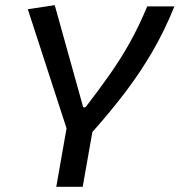

<svg xmlns="http://www.w3.org/2000/svg" viewBox="-20 -718 690 738"><path d="M196.3 0 235.8 -224.6 86.9 -682.6 190.4 -698.2 299.8 -305.7H308.6Q360.4 -372.6 402.3 -432.4Q444.3 -492.2 479.5 -555.2Q514.6 -618.2 545.9 -693.4H650.4Q611.8 -598.1 564.5 -517.3Q517.1 -436.5 460.2 -361.8Q403.3 -287.1 335 -210.4L297.9 0Z"/></svg>

Font: CaskaydiaCove NFP
Style: Italic
Weight: 400
Italic angle: -10°
Designer: Aaron Bell
Foundry: Saja Typeworks
Version: Version 2111.001; VTT 6.35;Nerd Fonts 3.1.1